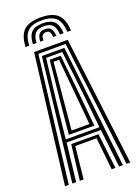

<svg xmlns="http://www.w3.org/2000/svg" viewBox="-179 -1050 809 1124"><g transform="rotate(-20 225.5 -488.5)"><path d="M225.5 -977.5Q297.5 -977.5 330.4 -946.6Q363.2 -915.8 367.2 -844.6H344.2Q341.1 -906 313.5 -932.6Q285.9 -959.1 225.5 -959.1Q164.9 -959.1 137.3 -932.6Q109.6 -906 106.8 -844.6H83.9Q87.2 -915.8 120.1 -946.6Q153 -977.5 225.5 -977.5ZM225.5 -940.9Q274.2 -940.9 296.5 -918.6Q318.7 -896.3 321.3 -844.6H298.6Q296.4 -886.3 279.4 -904.4Q262.5 -922.5 225.5 -922.5Q188.4 -922.5 171.4 -904.4Q154.5 -886.3 152.4 -844.6H129.7Q132.1 -896.3 154.3 -918.6Q176.5 -940.9 225.5 -940.9ZM225.5 -904.2Q250.7 -904.2 262.3 -890.3Q274 -876.5 275.7 -844.6H255.5Q255.5 -866.7 247.9 -876.3Q240.2 -885.9 225.5 -885.9Q211.1 -885.9 203.3 -876.3Q195.6 -866.7 195.5 -844.6H175.3Q176.9 -876.5 188.5 -890.3Q200.2 -904.2 225.5 -904.2ZM22.3 0 120.7 -800H330.3L428.7 0H405.4L310.4 -781.3H140.6L45.6 0ZM114.6 0 140.6 -219.1H310.4L336.4 0H312.8L291.9 -200.6H159.1L138.2 0ZM68.1 0 155.4 -762.4H295.6L382.9 0H359.3L332.3 -237.4H118.7L91.7 0ZM120.1 -255.9H329.9L305.6 -485.5L275.8 -743.8H175.2L144.6 -485.5ZM146 -274.7 166.7 -485.5 191 -726.2H260L285 -485.5L305 -274.7ZM169.9 -293.2H281.1L263.4 -485.5L242.5 -707.4H208.5L187.6 -485.5Z"/></g></svg>

Font: Big Shoulders Inline Text Thin
Style: Regular
Weight: 100
Designer: Patric King
Foundry: XO Type Co
Version: Version 2.002